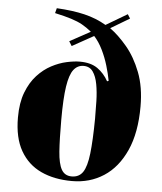

<svg xmlns="http://www.w3.org/2000/svg" viewBox="-55 -819 745 881"><g transform="rotate(5 318.0 -378.5)"><path d="M309 14Q227 14 166 -14.5Q105 -43 71 -102.5Q37 -162 37 -255Q37 -323 55.5 -371Q74 -419 103.5 -451Q133 -483 168 -501.5Q203 -520 237.5 -527.5Q272 -535 298 -535Q349 -535 380 -513Q411 -491 430 -456L437 -459Q431 -491 420 -528Q409 -565 392 -599.5Q375 -634 353 -658L254 -603L241 -624L336 -676Q314 -694 292.5 -706Q271 -718 241 -727.5Q211 -737 165 -747L171 -770Q245 -766 299.5 -753Q354 -740 400 -713L498 -771L510 -752L423 -700Q463 -671 502 -624.5Q541 -578 567 -511Q593 -444 593 -354Q593 -233 556 -151Q519 -69 455 -27.5Q391 14 309 14ZM306 -7Q340 -7 357.5 -33Q375 -59 382 -119Q389 -179 390 -280Q390 -320 389 -361.5Q388 -403 381.5 -438.5Q375 -474 360 -495.5Q345 -517 317 -517Q289 -517 271 -494Q253 -471 244.5 -415.5Q236 -360 236 -262Q236 -172 240 -116Q244 -60 259 -33.5Q274 -7 306 -7Z"/></g></svg>

Font: Literata 72pt ExtraBold
Style: Italic
Weight: 800
Italic angle: -2°
Designer: Latin by Veronika Burian and Jose Scaglione. Greek by Irene Vlachou. Cyrillic by Vera Evstafieva
Foundry: TypeTogether
Version: Version 3.002